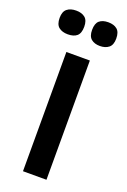

<svg xmlns="http://www.w3.org/2000/svg" viewBox="-153 -751 528 799"><g transform="rotate(20 110.5 -352.0)"><path d="M60 0V-528H164V0ZM182 -599Q158 -599 143.5 -611Q129 -623 129 -651Q129 -680 143 -692Q157 -704 182 -704Q207 -704 221.5 -692Q236 -680 236 -651Q236 -623 221 -611Q206 -599 182 -599ZM40 -599Q15 -599 0 -611Q-15 -623 -15 -652Q-15 -680 0 -692Q15 -704 40 -704Q65 -704 79.5 -692Q94 -680 94 -652Q94 -623 80 -611Q66 -599 40 -599Z"/></g></svg>

Font: Bricolage Grotesque 10pt Condensed Medium
Style: Regular
Weight: 500
Width: 3
Designer: Mathieu Triay
Foundry: Atelier Triay
Version: Version 1.000; ttfautohint (v1.8.4.7-5d5b);gftools[0.9.32]